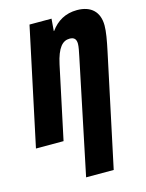

<svg xmlns="http://www.w3.org/2000/svg" viewBox="-145 -807 856 1129"><g transform="rotate(-15 282.5 -242.0)"><path d="M235 240H403L548 -441C562 -507 571 -557 571 -595C571 -677 523 -724 437 -724C367 -724 314 -693 276 -640H274L280 -714H146L-6 0H162L256 -442C277 -539 309 -573 352 -573C381 -573 392 -558 392 -531C392 -513 386 -485 380 -456Z"/></g></svg>

Font: Noto Sans UI Condensed Black
Style: Italic
Weight: 900
Width: 3
Italic angle: -192°
Designer: Monotype Design Team
Foundry: Monotype Imaging Inc.
Version: Version 1.901